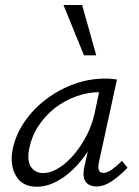

<svg xmlns="http://www.w3.org/2000/svg" viewBox="-20 -726 545 753"><path d="M124.3 6.3Q66.8 6.3 42.4 -36.9Q17.9 -80.1 29.5 -140.4Q41.5 -197.5 75.8 -247.9Q110.1 -298.3 160.4 -336.5Q210.6 -374.7 270.3 -396.3Q330 -417.8 392.6 -417.8Q407.6 -417.8 418.6 -416.8Q429.5 -415.7 438.7 -414.2L368 -89.9Q359.1 -47.9 385.3 -47.9Q400.6 -47.9 418.8 -61.1Q436.9 -74.4 458.6 -95.3L480.3 -68Q445.1 -32.6 416 -13.7Q387 5.2 358.8 5.2Q339.8 5.2 326.6 -3Q313.5 -11.2 309.2 -28.6Q305 -46 311.2 -73.4L349.2 -243L386.4 -277Q373.6 -220.5 346.6 -169.6Q319.5 -118.6 283.4 -78.9Q247.3 -39.1 206.2 -16.4Q165.1 6.3 124.3 6.3ZM148.6 -47.4Q179.5 -47.4 211.5 -67.7Q243.5 -88 271.5 -121.6Q299.6 -155.3 320.5 -196.2Q341.3 -237.2 350.2 -278L373.8 -388.8L406.5 -362.2Q399.8 -363.7 390.8 -364.2Q381.8 -364.7 373.3 -364.7Q324.5 -364.7 278.5 -348Q232.5 -331.4 194.3 -301.5Q156.2 -271.5 129.7 -230.5Q103.3 -189.5 94 -140.4Q85.6 -94.2 102 -70.8Q118.5 -47.4 148.6 -47.4ZM309.3 -509.1 228.9 -706.5H302L357.4 -509.1Z"/></svg>

Font: Ysabeau
Style: Bold Italic
Weight: 700
Italic angle: -12°
Designer: Christian Thalmann (Catharsis Fonts)
Version: Version 2.002